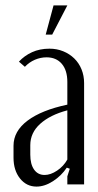

<svg xmlns="http://www.w3.org/2000/svg" viewBox="-20 -682 363 710"><path d="M30 -143Q30 -197 82 -236Q134 -275 229 -295V-379Q229 -422 208.5 -446Q188 -470 152 -470Q130 -470 109 -461Q88 -452 72 -435L50 -454Q70 -476 98.5 -489Q127 -502 163 -502Q190 -502 213.5 -492.5Q237 -483 254.5 -466Q272 -449 281.5 -425.5Q291 -402 291 -375V0H229V-30L238 -58L227 -62Q207 -32 176 -12Q145 8 115 8Q78 8 54 -22Q30 -52 30 -99ZM145 -35Q167 -35 191 -51Q215 -67 229 -92V-274Q165 -257 128.5 -224Q92 -191 92 -145V-110Q92 -75 106 -55Q120 -35 145 -35ZM149 -554 178 -662H229L173 -554Z"/></svg>

Font: Moniqa Paragraph
Style: Regular
Weight: 400
Designer: Rajesh Rajput
Foundry: Rajesh Rajput
Version: Version 1.000